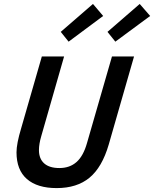

<svg xmlns="http://www.w3.org/2000/svg" viewBox="-20 -942 784 977"><path d="M289.1 -779.8 453.1 -921.9 504.9 -860.8 329.1 -730ZM526.9 -779.8 690.9 -921.9 744.1 -860.8 566.9 -730ZM422.9 -214.8 549.8 -654.8H662.1L533.2 -206.1Q499.5 -90.8 435.5 -37.8Q371.6 15.1 268.1 15.1Q169.9 15.1 116.9 -31Q64 -77.1 64 -167Q64 -210.9 87.9 -290L192.9 -654.8H306.2L189.9 -249Q178.2 -209 178.2 -178.2Q178.2 -134.3 204.8 -110.6Q231.4 -86.9 282.2 -86.9Q335 -86.9 369.6 -117.7Q404.3 -148.4 422.9 -214.8Z"/></svg>

Font: IntelOne Mono Medium
Style: Italic
Weight: 500
Italic angle: -16°
Designer: Fred Shallcrass
Foundry: Frere-Jones Type LLC
Version: Version 1.200;hotconv 1.1.0;makeotfexe 2.6.0;FJTRelease1.2